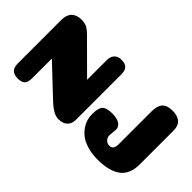

<svg xmlns="http://www.w3.org/2000/svg" viewBox="-72 -1097 1515 1515"><g transform="rotate(45 685.5 -339.0)"><path d="M706 -95Q706 -51 680 -25.5Q654 0 604 0Q592 0 580 -3Q568 -6 557.5 -10.5Q547 -15 534 -23.5Q521 -32 511.5 -39Q502 -46 488 -59Q474 -72 464.5 -80.5Q455 -89 439 -104.5Q423 -120 413 -129L230 -302V-85Q230 -36 211.5 -18Q193 0 153 0Q109 0 88 -20Q67 -40 67 -87V-570Q67 -627 96 -656Q125 -685 179 -685Q194 -685 206.5 -683Q219 -681 229 -677.5Q239 -674 249.5 -667Q260 -660 269.5 -652.5Q279 -645 292 -632L545 -380V-598Q545 -627 555.5 -646.5Q566 -666 583.5 -675Q601 -684 625 -684Q653 -684 671 -675.5Q689 -667 697.5 -648Q706 -629 706 -599ZM979 -199Q979 -170 996 -153Q1013 -136 1034 -136Q1050 -136 1060 -141.5Q1070 -147 1075.5 -161Q1081 -175 1081 -199V-565Q1081 -626 1107.5 -655.5Q1134 -685 1195 -685Q1249 -685 1280 -660Q1311 -635 1311 -574V-203Q1311 -93 1244.5 -43Q1178 7 1049 7Q985 7 934.5 -8Q884 -23 853 -46Q822 -69 801 -99.5Q780 -130 772 -159Q764 -188 764 -217Q764 -284 786.5 -308.5Q809 -333 875 -333Q928 -333 956.5 -314Q985 -295 985 -262Q985 -252 982 -230Q979 -208 979 -199Z"/></g></svg>

Font: Coiny
Style: Regular
Weight: 400
Version: Version 001.001